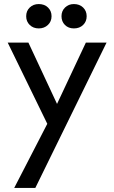

<svg xmlns="http://www.w3.org/2000/svg" viewBox="-20 -682 563 946"><path d="M505 -472 154 244H50L213 -72L18 -472H120L261 -170L403 -472ZM109 -602Q109 -628 126.5 -645Q144 -662 171 -662Q199 -662 216.5 -645Q234 -628 234 -602Q234 -576 216 -559Q198 -542 171 -542Q144 -542 126.5 -559Q109 -576 109 -602ZM283 -602Q283 -628 300.5 -645Q318 -662 344 -662Q372 -662 389.5 -645Q407 -628 407 -602Q407 -576 389.5 -559Q372 -542 344 -542Q317 -542 300 -559Q283 -576 283 -602Z"/></svg>

Font: Madhuban
Style: Regular
Weight: 400
Designer: jaikishan Patel
Foundry: MagicType
Version: Version 1.000